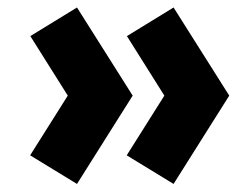

<svg xmlns="http://www.w3.org/2000/svg" viewBox="-20 -512 638 500"><path d="M432 -33 310 -107.5 408 -263 310.5 -418 432 -492.5 577 -263ZM180.5 -33 58.5 -107.5 156.5 -263 59 -418 180.5 -492.5 325.5 -263Z"/></svg>

Font: Geologica Thin Cursive ExtraBold
Style: Regular
Weight: 800
Version: Version 1.010;gftools[0.9.28]